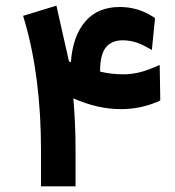

<svg xmlns="http://www.w3.org/2000/svg" viewBox="-20 -663 619 681"><path d="M336.4 -408.7Q375 -399.4 418.5 -399.4Q467.3 -399.4 520 -421.4L546.4 -432.6L546.9 -403.8L548.3 -319.8V-306.6L536.6 -301.3Q476.6 -275.9 408.7 -275.9Q327.1 -275.9 240.2 -314Q248 -222.7 248 -127V-21.5V-2H228.5H145H125.5V-21.5V-127Q125.5 -389.2 67.4 -588.4L62 -606.9L80.1 -612.3L159.7 -636.7L180.2 -643.1L184.6 -622.6L224.6 -445.8Q224.6 -445.8 226.3 -444.8Q228 -443.8 229.7 -443.1Q231.4 -442.4 231.4 -441.9Q237.8 -534.2 282 -586.2Q326.2 -638.2 404.8 -638.2Q467.3 -638.2 519.5 -605.5L529.8 -599.1L528.8 -586.9L521.5 -515.1L518.6 -485.8L492.7 -500Q455.1 -520 415 -520Q376 -520 355.5 -494.9Q335 -469.7 335 -409.7V-409.2Q335.4 -408.7 336.4 -408.7Z"/></svg>

Font: Shabnam WOL
Style: Bold-WOL
Weight: 700
Foundry: DejaVu fonts team - Redesigned by Saber Rastikerdar - Based on Vazir font
Version: Version 5.0.0